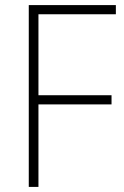

<svg xmlns="http://www.w3.org/2000/svg" viewBox="-20 -734 486 754"><path d="M131 0H93V-714H435V-678H131V-360H418V-324H131Z"/></svg>

Font: Noto Sans Arabic SemCond ExtLt
Style: Regular
Weight: 200
Width: 4
Designer: Monotype Design Team, Nadine Chahine, Nizar Qandah and Khaled Hosny
Foundry: Monotype Imaging Inc.
Version: Version 2.012; ttfautohint (v1.8.4.7-5d5b)